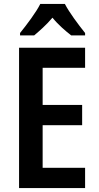

<svg xmlns="http://www.w3.org/2000/svg" viewBox="-20 -1023 503 977"><path d="M310 -1003H185C165 -962 116 -897 82 -855V-843H154C179 -864 216 -896 247 -933C277 -896 314 -865 342 -843H413V-855C377 -900 333 -959 310 -1003ZM413 -66V-169H197V-386H398V-489H197V-678H413V-780H77V-66Z"/></svg>

Font: Noto Sans Malayalam UI Condensed SemiBold
Style: Regular
Weight: 600
Width: 3
Designer: Jelle Bosma - Monotype Design Team
Foundry: Monotype Imaging Inc.
Version: Version 2.104